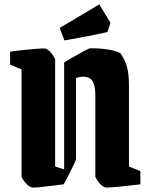

<svg xmlns="http://www.w3.org/2000/svg" viewBox="-20 -842 675 874"><path d="M414 -37V-401Q414 -441 407 -460.5Q400 -480 387 -486.5Q374 -493 356 -493Q344 -493 326 -487V-119Q326 -113 318.5 -98Q311 -83 301 -62L270 -3Q245 0 213.5 4Q182 8 156 10.5Q130 13 124 11Q108 6 94.5 -11.5Q81 -29 78 -37V-526L26 -548V-607Q45 -610 69.5 -612.5Q94 -615 119 -617.5Q144 -620 162 -621Q180 -622 186 -621Q202 -616 215 -598.5Q228 -581 231 -573V-84L272 -71V-558Q283 -565 301.5 -575.5Q320 -586 339 -596.5Q358 -607 372 -614.5Q386 -622 389 -622Q426 -623 465.5 -617.5Q505 -612 528 -600Q550 -568 558.5 -536Q567 -504 567 -452V-84L619 -63V-3Q600 -1 575.5 2Q551 5 526 7.5Q501 10 483 11Q465 12 459 11Q443 6 430 -11.5Q417 -29 414 -37ZM273 -658 252 -715 432 -822 483 -738 469 -696Q442 -690 407.5 -683Q373 -676 337.5 -669.5Q302 -663 273 -658Z"/></svg>

Font: Grenze Gotisch ExtraBold
Style: Regular
Weight: 800
Designer: Renata Polastri
Foundry: Omnibus-Type
Version: Version 1.001